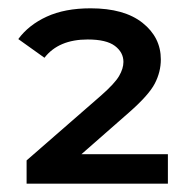

<svg xmlns="http://www.w3.org/2000/svg" viewBox="-20 -769 470 462"><path d="M44 -327V-383L223 -539Q256 -568 266.5 -586Q277 -604 277 -620Q277 -643 256.5 -658.5Q236 -674 191 -674Q121 -674 87 -630L24 -675Q49 -709 92.5 -729Q136 -749 198 -749Q279 -749 323 -714Q367 -679 367 -626Q367 -596 352.5 -568Q338 -540 290 -498L176 -398H384V-327Z"/></svg>

Font: Montserrat SemiBold
Style: Regular
Weight: 600
Designer: Julieta Ulanovsky
Foundry: Julieta Ulanovsky
Version: Version 9.000; ttfautohint (v1.8.4.7-5d5b)